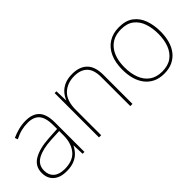

<svg xmlns="http://www.w3.org/2000/svg" viewBox="21 -1073 1617 1617"><g transform="rotate(-45 829.5 -264.0)"><path d="M264 -537Q346 -537 387 -492.5Q428 -448 428 -350V0H406L402 -103H400Q386 -73 361.5 -47Q337 -21 299.5 -5.5Q262 10 208 10Q155 10 119.5 -7.5Q84 -25 66 -56Q48 -87 48 -129Q48 -208 114.5 -247.5Q181 -287 299 -294L402 -300V-343Q402 -433 368 -472.5Q334 -512 264 -512Q224 -512 186.5 -503Q149 -494 106 -472L97 -498Q137 -516 178.5 -526.5Q220 -537 264 -537ZM301 -270Q199 -265 137.5 -232Q76 -199 76 -129Q76 -76 110 -45.5Q144 -15 208 -15Q308 -15 354.5 -72Q401 -129 402 -220V-275Z M820 -538Q906 -538 953 -491Q1000 -444 1000 -346V0H974V-345Q974 -433 933.5 -473Q893 -513 820 -513Q734 -513 680.5 -461.5Q627 -410 627 -302V0H601V-528H622L626 -417H628Q640 -448 663.5 -475.5Q687 -503 725.5 -520.5Q764 -538 820 -538Z M1599 -264Q1599 -206 1585.5 -156Q1572 -106 1543.5 -69Q1515 -32 1472 -11Q1429 10 1370 10Q1313 10 1270.5 -10.5Q1228 -31 1199.5 -68Q1171 -105 1157 -155Q1143 -205 1143 -264Q1143 -348 1170.5 -409.5Q1198 -471 1250.5 -504.5Q1303 -538 1376 -538Q1456 -538 1505 -501.5Q1554 -465 1576.5 -403Q1599 -341 1599 -264ZM1170 -264Q1170 -191 1192 -134.5Q1214 -78 1258.5 -46.5Q1303 -15 1370 -15Q1440 -15 1484.5 -47Q1529 -79 1550.5 -135.5Q1572 -192 1572 -264Q1572 -333 1552.5 -389.5Q1533 -446 1490 -479.5Q1447 -513 1376 -513Q1277 -513 1223.5 -447Q1170 -381 1170 -264Z"/></g></svg>

Font: Noto Sans Thai Thin
Style: Regular
Weight: 250
Designer: Monotype Design Team
Foundry: Monotype Imaging Inc.
Version: Version 2.001